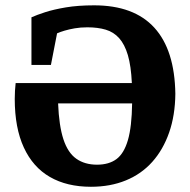

<svg xmlns="http://www.w3.org/2000/svg" viewBox="-20 -686 716 724"><path d="M322.9 18.3Q232.3 18.3 168.2 -18.7Q104.1 -55.6 69.9 -129.7Q35.6 -203.8 35.6 -312.9Q35.6 -328.7 36.5 -343.8Q37.4 -358.8 39 -372.7H477.2Q474.2 -437.3 462.2 -478.1Q450.1 -518.9 429.3 -542.1Q408.5 -565.3 378.7 -574.1Q348.8 -583 309.5 -583Q283.4 -583 261.8 -579.2Q240.2 -575.4 223.7 -570.5Q207.2 -565.6 195.2 -560.3L172 -441.1H98.6V-620.7Q118.6 -629.7 150.3 -640Q182 -650.3 228 -658.1Q274 -665.9 334.8 -665.9Q485.2 -665.9 562 -581.6Q638.8 -497.4 641.2 -332.2Q640.4 -251 617.8 -186.3Q595.2 -121.5 554.3 -75.7Q513.3 -29.8 454.7 -5.8Q396.2 18.3 322.9 18.3ZM345.9 -65Q390.7 -65 419.2 -86.1Q447.7 -107.3 462.4 -157.9Q477 -208.4 478.2 -296H199.1Q202.5 -211.4 219.2 -160.6Q236 -109.7 267.8 -87.4Q299.6 -65 345.9 -65Z"/></svg>

Font: Faustina Light
Style: Regular
Weight: 300
Designer: Alfonso Garcia
Foundry: http://www.omnibus-type.com
Version: Version 1.200